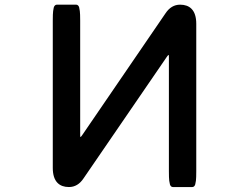

<svg xmlns="http://www.w3.org/2000/svg" viewBox="-20 -750 1040 801"><path d="M731.4 -730.5Q761.7 -730.5 778.8 -713.4Q798.8 -693.4 798.8 -650.4V-36.1Q798.8 -7.3 797.4 3.7Q795.9 14.6 794.4 19.5Q793 24.4 789.8 27.3Q786.6 30.3 782.2 30.3H701.2Q696.8 30.3 693.6 27.3Q690.4 24.4 689 19.5Q687.5 14.6 686 3.7Q684.6 -7.3 684.6 -36.1V-512.7L684.1 -520.5Q683.6 -520.5 683.6 -520.5Q681.6 -520.5 681.6 -520Q679.7 -518.6 677.2 -514.6L328.6 -5.9Q304.7 30.3 267.6 30.3Q237.3 30.3 220.2 13.2Q200.2 -6.8 200.2 -49.8V-664.1Q200.2 -692.9 201.7 -703.9Q203.1 -714.8 204.1 -717.8Q205.1 -720.7 205.3 -721.4Q205.6 -722.2 206.1 -723.1Q207 -725.1 209 -727.1Q212.4 -730.5 216.8 -730.5H297.9Q302.2 -730.5 305.4 -727.5Q308.6 -724.6 310.1 -719.7Q311.5 -714.8 313 -703.9Q314.5 -692.9 314.5 -664.1V-186.5L314.9 -178.7H315.4Q317.4 -178.7 317.4 -179.2Q319.3 -180.7 321.8 -184.6L670.4 -694.3Q694.3 -730.5 731.4 -730.5Z"/></svg>

Font: YuPearl-SemiBold
Style: SemiBold
Weight: 600
Designer: Max Yao
Foundry: Max-Everyday
Version: Version 1.011; ttfautohint (v1.8.3)